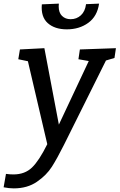

<svg xmlns="http://www.w3.org/2000/svg" viewBox="-74 -800 660 1060"><path d="M566 -534 558 -480 511 -466 279 0Q242 74 212.5 120.5Q183 167 130 203.5Q77 240 2 240Q-24 240 -54 234L-41 160Q-19 163 0 163Q63 163 102.5 125Q142 87 187 -4L80 -462L27 -473L36 -527L171 -534L251 -112L416 -463L359 -473L367 -527ZM157 -776 251 -780Q250 -775 250 -765Q250 -730 268.5 -712Q287 -694 316 -694Q349 -694 372.5 -715.5Q396 -737 401 -777L473 -780Q463 -710 413.5 -674Q364 -638 295 -638Q228 -638 189.5 -672.5Q151 -707 157 -776Z"/></svg>

Font: Bitter Pro Medium
Style: Italic
Weight: 500
Italic angle: -9°
Designer: Sol Matas, and Bitter project Authors
Foundry: Sol Matas
Version: Version 1.010